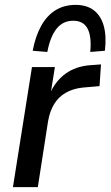

<svg xmlns="http://www.w3.org/2000/svg" viewBox="-20 -767 453 787"><path d="M33 0 111 -492H205L187 -379H183Q205 -433 248 -464.5Q291 -496 353 -500L394 -503L388 -414L319 -408Q280 -404 250 -387Q220 -370 202 -340.5Q184 -311 177 -270L135 0ZM174 -554 114 -559Q125 -618 148.5 -660.5Q172 -703 207.5 -725Q243 -747 290 -747Q336 -747 365 -724.5Q394 -702 405.5 -660Q417 -618 410 -559L350 -554Q356 -617 339 -649.5Q322 -682 280 -682Q238 -682 212 -649.5Q186 -617 174 -554Z"/></svg>

Font: Nunito Sans 10pt SemiCondensed SemiBold
Style: Italic
Weight: 600
Width: 4
Italic angle: -9°
Designer: Vernon Adams
Foundry: Vernon Adams
Version: Version 3.101;gftools[0.9.27]